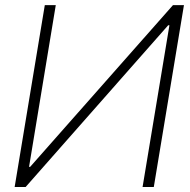

<svg xmlns="http://www.w3.org/2000/svg" viewBox="-20 -748 762 768"><path d="M159.2 -727.5H203.1L96.2 -80.6H100.6L671.9 -727.5H715.8L595.2 0H550.3L657.7 -647H652.8L82.5 0H38.6Z"/></svg>

Font: Inter Tight ExtraLight
Style: Italic
Weight: 250
Italic angle: -9.39999°
Designer: Rasmus Andersson
Foundry: rsms
Version: Version 3.004